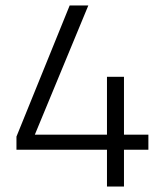

<svg xmlns="http://www.w3.org/2000/svg" viewBox="-20 -680 600 700"><path d="M370 0V-134H40V-182L234 -660H302L107 -189H370V-400H432V-189H521V-134H432V0Z"/></svg>

Font: Titillium Web
Style: Light
Weight: 300
Version: Version 1.001;PS 57.000;hotconv 1.0.70;makeotf.lib2.5.55311